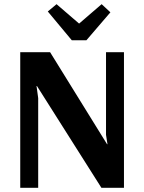

<svg xmlns="http://www.w3.org/2000/svg" viewBox="-20 -900 691 920"><path d="M324 -707 209 -845 251 -880 359 -787 467 -880 509 -841 394 -707ZM574 -650V0H466L157 -488H155L163 -430V0H77V-650H220L493 -209H495L488 -254V-650Z"/></svg>

Font: ArsenalBold
Style: Bold
Weight: 700
Designer: Andrij Shevchenko
Foundry: Stairsfor.com
Version: Version 1.000